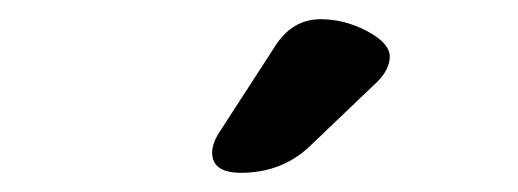

<svg xmlns="http://www.w3.org/2000/svg" viewBox="-20 -770 540 200"><path d="M231 -590Q201 -590 201 -611Q201 -621 209 -633L266 -721Q284 -750 314 -750Q339 -750 362.5 -737.5Q386 -725 386 -711Q386 -696 369 -681L302 -617Q273 -590 231 -590Z"/></svg>

Font: Quicksand
Style: Bold
Weight: 700
Designer: Andrew Paglinawan
Foundry: Andrew Paglinawan
Version: 1.002